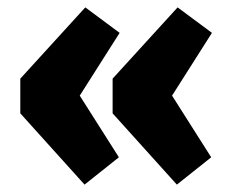

<svg xmlns="http://www.w3.org/2000/svg" viewBox="-20 -529 614 520"><path d="M209 -29 35 -222V-316L211 -509L304 -440L196 -270L302 -103ZM459 -29 285 -222V-316L461 -509L554 -440L446 -270L552 -103Z"/></svg>

Font: Bitter Black
Style: Regular
Weight: 900
Designer: Sol Matas, and Bitter project Authors
Foundry: Sol Matas
Version: Version 2.001